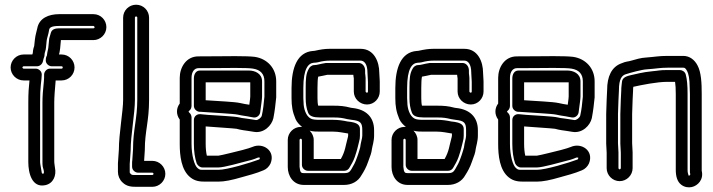

<svg xmlns="http://www.w3.org/2000/svg" viewBox="-20 -746 3022 814"><path d="M381 -630C381 -628 379 -626 376 -626H231C213 -626 200 -621 196 -608L191 -591C189 -586 188 -579 188 -576L185 -545C184 -535 181 -530 179 -511C178 -508 174 -504 174 -490C174 -475 188 -465 199 -465H241C244 -465 246 -463 246 -460C246 -457 244 -455 241 -455H192C177 -455 167 -441 167 -430V-428C167 -419 167 -410 166 -401C162 -365 160 -336 160 -312V-62C160 -53 160 -47 161 -40L165 -25C170 -4 158 -8 157 -14C154 -34 150 -51 150 -59V-312C150 -345 151 -370 153 -386C155 -405 157 -419 157 -430C157 -445 143 -455 132 -455H80C78 -455 75 -458 75 -460C75 -462 78 -465 80 -465H137C150 -465 160 -476 162 -486C166 -506 169 -503 169 -516C169 -524 174 -530 175 -545L178 -575C179 -584 186 -603 188 -618C189 -627 194 -636 231 -636H376C378 -636 381 -633 381 -630ZM100 -312V-59C100 -11 116 51 172 39C206 32 220 -2 213 -35L211 -50C211 -50 210 -55 210 -62V-312C210 -334 213 -371 216 -405H241C272 -405 296 -430 296 -460C296 -490 272 -515 241 -515H230C231 -518 234 -529 235 -541L238 -573V-576H376C405 -576 431 -600 431 -631C431 -661 407 -686 376 -686H231C186 -686 146 -669 138 -626C137 -619 130 -598 128 -579L125 -551C124 -547 120 -539 119 -521C119 -520 118 -518 117 -515H80C50 -515 25 -490 25 -460C25 -430 50 -405 80 -405H105C102 -377 100 -353 100 -312Z M631 -9C631 -7 628 -4 626 -4H558C538 -4 539 -4 533 -10C530 -13 530 -13 530 -17V-51L534 -109V-111C534 -171 552 -266 552 -323V-671C552 -674 553 -676 557 -676C560 -676 562 -675 562 -671V-323C562 -242 544 -197 544 -113L541 -68C540 -62 540 -57 540 -52V-39C540 -24 554 -14 565 -14H626C628 -14 631 -11 631 -9ZM681 -9C681 -39 656 -64 626 -64H591L594 -110V-112C594 -189 612 -232 612 -323V-671C612 -701 588 -726 557 -726C527 -726 502 -702 502 -671V-323C502 -275 484 -179 484 -112L480 -54V-52V-17C480 -1 487 16 499 27C517 45 538 46 558 46H626C656 46 681 21 681 -9Z M802 -413V-297C802 -282 816 -272 827 -272H831C883 -268 970 -264 988 -260C1009 -255 1026 -254 1038 -251C1043 -250 1049 -249 1055 -248C1069 -246 1081 -257 1083 -269C1088 -307 1091 -327 1091 -337V-401C1091 -435 1060 -447 1035 -447H828C810 -447 802 -431 802 -413ZM1041 -397V-337C1041 -335 1040 -322 1037 -302C1024 -304 1011 -306 999 -309C972 -315 904 -317 852 -321V-397H1035ZM839 -36H906C931 -36 1006 -58 1019 -61C1041 -66 1058 -71 1071 -77C1077 -80 1082 -77 1082 -77C1082 -76 1080 -70 1079 -70C1042 -56 943 -26 906 -26H851C828 -26 828 -25 818 -33C804 -44 792 -88 792 -136V-249C792 -256 788 -264 783 -268C778 -273 779 -274 783 -277C789 -282 792 -290 792 -297V-416C792 -444 806 -457 821 -457C888 -457 940 -458 977 -458C1015 -458 1042 -457 1053 -455C1084 -450 1101 -433 1101 -401V-336C1098 -305 1096 -283 1090 -256C1088 -247 1074 -236 1065 -237C1053 -239 1045 -240 1040 -241L1019 -244C1010 -245 1002 -246 995 -248C976 -253 898 -256 861 -259L829 -262C816 -263 802 -254 802 -237V-136C802 -105 806 -76 814 -53C819 -43 828 -36 839 -36ZM742 -416V-307C728 -289 725 -262 742 -239V-136C742 -87 748 -25 787 6C808 23 830 24 851 24H906C931 24 962 18 1006 5C1031 -2 1067 -11 1097 -24C1110 -29 1121 -40 1127 -53C1149 -107 1095 -143 1050 -123C1042 -120 1028 -115 1008 -110C996 -107 917 -87 906 -86H857C854 -98 852 -116 852 -136V-210C887 -207 971 -202 983 -200C992 -198 1001 -195 1011 -194L1032 -191C1036 -190 1045 -189 1057 -187C1099 -180 1132 -214 1139 -245C1145 -276 1148 -303 1151 -333V-335V-401C1151 -457 1113 -497 1060 -505C1043 -507 1017 -508 977 -508C940 -508 888 -507 821 -507C769 -507 742 -460 742 -416Z M1456 -180V-171C1456 -169 1455 -164 1453 -157C1445 -129 1444 -105 1425 -72H1310V-153C1310 -168 1303 -182 1293 -192C1307 -188 1322 -188 1337 -188H1392C1417 -188 1434 -183 1456 -180ZM1268 38H1439C1470 38 1498 24 1513 -4C1522 -18 1533 -37 1541 -61L1546 -75C1549 -83 1555 -97 1557 -115C1558 -124 1566 -147 1566 -171V-194C1566 -252 1529 -282 1476 -288C1470 -289 1466 -289 1464 -290C1441 -296 1423 -298 1392 -298H1337H1329C1327 -305 1326 -317 1326 -330V-373C1326 -396 1327 -412 1329 -421C1342 -423 1353 -426 1368 -429H1478C1478 -425 1479 -421 1480 -414V-358C1480 -327 1506 -303 1536 -303C1567 -303 1590 -329 1590 -358V-400V-401L1588 -438C1588 -484 1566 -539 1509 -539H1376C1357 -539 1338 -536 1316 -531C1314 -531 1312 -530 1309 -530H1307C1240 -525 1216 -458 1216 -373V-330C1216 -296 1220 -272 1233 -241C1239 -228 1249 -217 1261 -208H1255C1225 -208 1200 -183 1200 -153V-38C1200 0 1223 38 1268 38ZM1528 -435V-447C1528 -465 1516 -479 1501 -479H1366H1362C1335 -475 1325 -470 1312 -470C1301 -470 1292 -461 1289 -454C1277 -434 1276 -410 1276 -373V-330C1276 -307 1279 -287 1286 -269C1292 -253 1309 -248 1337 -248H1392C1421 -248 1431 -246 1452 -241C1458 -240 1464 -239 1471 -238C1508 -234 1516 -226 1516 -194V-171C1516 -159 1509 -141 1507 -121C1506 -116 1501 -101 1498 -91L1493 -77C1486 -57 1480 -46 1470 -29C1463 -18 1459 -12 1439 -12H1268C1257 -12 1252 -14 1250 -39V-153C1250 -155 1253 -158 1255 -158C1258 -158 1260 -154 1260 -153V-47C1260 -32 1274 -22 1285 -22H1440C1450 -22 1458 -28 1462 -36C1468 -47 1477 -60 1484 -80C1497 -118 1495 -119 1502 -144C1505 -154 1506 -162 1506 -171V-200C1506 -210 1500 -218 1492 -222C1476 -230 1457 -230 1453 -231C1434 -235 1415 -238 1392 -238H1337C1317 -238 1306 -239 1298 -243C1276 -254 1267 -288 1267 -311C1267 -317 1266 -323 1266 -330V-373C1266 -457 1288 -478 1310 -480C1317 -480 1322 -481 1328 -482C1346 -487 1363 -489 1376 -489H1509C1523 -489 1538 -476 1538 -437V-436L1540 -399V-358C1540 -355 1538 -353 1536 -353C1533 -353 1530 -356 1530 -358V-416C1530 -422 1528 -433 1528 -435Z M1896 -180V-171C1896 -169 1895 -164 1893 -157C1885 -129 1884 -105 1865 -72H1750V-153C1750 -168 1743 -182 1733 -192C1747 -188 1762 -188 1777 -188H1832C1857 -188 1874 -183 1896 -180ZM1708 38H1879C1910 38 1938 24 1953 -4C1962 -18 1973 -37 1981 -61L1986 -75C1989 -83 1995 -97 1997 -115C1998 -124 2006 -147 2006 -171V-194C2006 -252 1969 -282 1916 -288C1910 -289 1906 -289 1904 -290C1881 -296 1863 -298 1832 -298H1777H1769C1767 -305 1766 -317 1766 -330V-373C1766 -396 1767 -412 1769 -421C1782 -423 1793 -426 1808 -429H1918C1918 -425 1919 -421 1920 -414V-358C1920 -327 1946 -303 1976 -303C2007 -303 2030 -329 2030 -358V-400V-401L2028 -438C2028 -484 2006 -539 1949 -539H1816C1797 -539 1778 -536 1756 -531C1754 -531 1752 -530 1749 -530H1747C1680 -525 1656 -458 1656 -373V-330C1656 -296 1660 -272 1673 -241C1679 -228 1689 -217 1701 -208H1695C1665 -208 1640 -183 1640 -153V-38C1640 0 1663 38 1708 38ZM1968 -435V-447C1968 -465 1956 -479 1941 -479H1806H1802C1775 -475 1765 -470 1752 -470C1741 -470 1732 -461 1729 -454C1717 -434 1716 -410 1716 -373V-330C1716 -307 1719 -287 1726 -269C1732 -253 1749 -248 1777 -248H1832C1861 -248 1871 -246 1892 -241C1898 -240 1904 -239 1911 -238C1948 -234 1956 -226 1956 -194V-171C1956 -159 1949 -141 1947 -121C1946 -116 1941 -101 1938 -91L1933 -77C1926 -57 1920 -46 1910 -29C1903 -18 1899 -12 1879 -12H1708C1697 -12 1692 -14 1690 -39V-153C1690 -155 1693 -158 1695 -158C1698 -158 1700 -154 1700 -153V-47C1700 -32 1714 -22 1725 -22H1880C1890 -22 1898 -28 1902 -36C1908 -47 1917 -60 1924 -80C1937 -118 1935 -119 1942 -144C1945 -154 1946 -162 1946 -171V-200C1946 -210 1940 -218 1932 -222C1916 -230 1897 -230 1893 -231C1874 -235 1855 -238 1832 -238H1777C1757 -238 1746 -239 1738 -243C1716 -254 1707 -288 1707 -311C1707 -317 1706 -323 1706 -330V-373C1706 -457 1728 -478 1750 -480C1757 -480 1762 -481 1768 -482C1786 -487 1803 -489 1816 -489H1949C1963 -489 1978 -476 1978 -437V-436L1980 -399V-358C1980 -355 1978 -353 1976 -353C1973 -353 1970 -356 1970 -358V-416C1970 -422 1968 -433 1968 -435Z M2152 -413V-297C2152 -282 2166 -272 2177 -272H2181C2233 -268 2320 -264 2338 -260C2359 -255 2376 -254 2388 -251C2393 -250 2399 -249 2405 -248C2419 -246 2431 -257 2433 -269C2438 -307 2441 -327 2441 -337V-401C2441 -435 2410 -447 2385 -447H2178C2160 -447 2152 -431 2152 -413ZM2391 -397V-337C2391 -335 2390 -322 2387 -302C2374 -304 2361 -306 2349 -309C2322 -315 2254 -317 2202 -321V-397H2385ZM2189 -36H2256C2281 -36 2356 -58 2369 -61C2391 -66 2408 -71 2421 -77C2427 -80 2432 -77 2432 -77C2432 -76 2430 -70 2429 -70C2392 -56 2293 -26 2256 -26H2201C2178 -26 2178 -25 2168 -33C2154 -44 2142 -88 2142 -136V-249C2142 -256 2138 -264 2133 -268C2128 -273 2129 -274 2133 -277C2139 -282 2142 -290 2142 -297V-416C2142 -444 2156 -457 2171 -457C2238 -457 2290 -458 2327 -458C2365 -458 2392 -457 2403 -455C2434 -450 2451 -433 2451 -401V-336C2448 -305 2446 -283 2440 -256C2438 -247 2424 -236 2415 -237C2403 -239 2395 -240 2390 -241L2369 -244C2360 -245 2352 -246 2345 -248C2326 -253 2248 -256 2211 -259L2179 -262C2166 -263 2152 -254 2152 -237V-136C2152 -105 2156 -76 2164 -53C2169 -43 2178 -36 2189 -36ZM2092 -416V-307C2078 -289 2075 -262 2092 -239V-136C2092 -87 2098 -25 2137 6C2158 23 2180 24 2201 24H2256C2281 24 2312 18 2356 5C2381 -2 2417 -11 2447 -24C2460 -29 2471 -40 2477 -53C2499 -107 2445 -143 2400 -123C2392 -120 2378 -115 2358 -110C2346 -107 2267 -87 2256 -86H2207C2204 -98 2202 -116 2202 -136V-210C2237 -207 2321 -202 2333 -200C2342 -198 2351 -195 2361 -194L2382 -191C2386 -190 2395 -189 2407 -187C2449 -180 2482 -214 2489 -245C2495 -276 2498 -303 2501 -333V-335V-401C2501 -457 2463 -497 2410 -505C2393 -507 2367 -508 2327 -508C2290 -508 2238 -507 2171 -507C2119 -507 2092 -460 2092 -416Z M2905 -348V-18C2905 -15 2905 -12 2906 -10C2908 -3 2902 0 2899 -2C2898 -10 2895 -11 2895 -26V-348C2895 -383 2893 -410 2887 -431C2884 -442 2872 -449 2863 -449H2808C2775 -449 2771 -446 2746 -444C2703 -440 2678 -432 2653 -427C2641 -424 2619 -419 2617 -400L2615 -382C2614 -376 2614 -369 2614 -365L2612 -324L2610 -263V-138V-137L2612 -98V-33C2612 -31 2609 -28 2607 -28C2605 -28 2602 -31 2602 -33V-99V-100L2600 -139V-263L2602 -321L2604 -363V-364C2604 -412 2617 -426 2632 -431C2650 -437 2701 -451 2721 -452C2764 -455 2778 -459 2810 -459H2877C2882 -459 2886 -458 2893 -445C2899 -434 2904 -412 2904 -375C2904 -366 2905 -357 2905 -348ZM2607 22C2637 22 2662 -3 2662 -33V-99V-100L2660 -139V-263L2662 -322L2664 -363V-364C2664 -367 2664 -373 2665 -378C2701 -386 2766 -399 2808 -399H2842C2844 -387 2845 -369 2845 -348V-26C2845 1 2851 24 2868 37C2882 48 2899 50 2913 47C2939 41 2964 15 2955 -22V-348C2955 -393 2953 -440 2937 -469C2925 -492 2904 -509 2877 -509H2810C2773 -509 2758 -505 2718 -502C2698 -501 2677 -495 2653 -488C2644 -485 2634 -486 2616 -478C2572 -463 2554 -420 2554 -365L2552 -323L2550 -263V-138V-137L2552 -98V-33C2552 -3 2577 22 2607 22Z"/></svg>

Font: Squarish
Style: Fog
Weight: 400
Foundry: Cannot Into Space Fonts
Version: Version 0.272